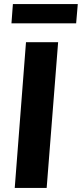

<svg xmlns="http://www.w3.org/2000/svg" viewBox="-20 -918 400 938"><path d="M52 0 107 -712H264L208 0ZM36 -804 43 -898H360L352 -804Z"/></svg>

Font: Muli ExtraBold
Style: Italic
Weight: 800
Italic angle: -4.541°
Designer: Vernon Adams
Foundry: Vernon Adams
Version: Version 2.000